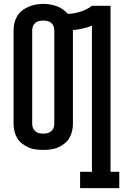

<svg xmlns="http://www.w3.org/2000/svg" viewBox="-20 -765 640 990"><path d="M393 205V121H454V-633Q431 -623 406 -617.5Q381 -612 356 -610Q356 -610 356 -609.5Q356 -609 356 -609V-126Q356 -107 351.5 -88Q347 -69 337 -52.5Q327 -36 311.5 -24Q296 -12 278.5 -4.5Q261 3 241.5 5.5Q222 8 203 8Q184 8 164.5 5.5Q145 3 127.5 -4.5Q110 -12 94.5 -24Q79 -36 69 -52.5Q59 -69 54.5 -88Q50 -107 50 -126V-609Q50 -628 54.5 -647Q59 -666 69 -682.5Q79 -699 94.5 -711Q110 -723 128 -730.5Q146 -738 165 -741.5Q184 -745 203 -745Q221 -745 238.5 -742Q256 -739 272.5 -733Q289 -727 303.5 -717Q318 -707 330 -693Q363 -695 395.5 -705Q428 -715 454 -735H550V121H595V205ZM203 -76Q214 -76 224.5 -78.5Q235 -81 243.5 -88Q252 -95 256 -105Q260 -115 260 -126V-609Q260 -620 256 -630.5Q252 -641 243.5 -647.5Q235 -654 224 -656.5Q213 -659 202 -659Q192 -659 181 -656.5Q170 -654 162 -647Q154 -640 150 -630Q146 -620 146 -609V-126Q146 -115 150 -105Q154 -95 162.5 -88Q171 -81 181.5 -78.5Q192 -76 203 -76Z"/></svg>

Font: Iosevka Curly Slab MdEx
Style: Regular
Weight: 500
Width: 7
Monospace: yes
Designer: Belleve Invis
Foundry: Belleve Invis
Version: Version 11.1.0; ttfautohint (v1.8.3)